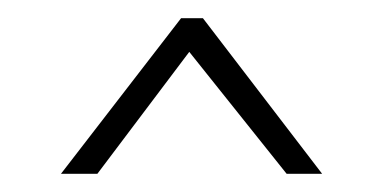

<svg xmlns="http://www.w3.org/2000/svg" viewBox="-20 -686 421 211"><path d="M47 -495 179 -666H203L334 -495H295L188 -629L87 -495Z"/></svg>

Font: Alumni Sans ExtraLight
Style: Regular
Weight: 250
Version: Version 1.018